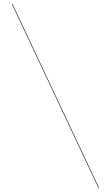

<svg xmlns="http://www.w3.org/2000/svg" viewBox="-20 -800 560 970"><path d="M477.5 150 40 -780H43L480.5 150Z"/></svg>

Font: Bodoni Moda 72pt
Style: Regular
Weight: 400
Designer: Owen Earl
Foundry: indestructible type
Version: Version 2.005